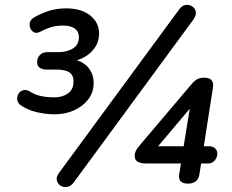

<svg xmlns="http://www.w3.org/2000/svg" viewBox="-20 -743 942 781"><path d="M202 -278Q167 -278 130.5 -286.5Q94 -295 67 -313Q53 -322 50.5 -335.5Q48 -349 54.5 -360.5Q61 -372 74 -376Q87 -380 103 -370Q123 -357 148 -352Q173 -347 201 -347Q234 -347 256.5 -363Q279 -379 279 -411Q281 -460 212 -460H169Q152 -460 141.5 -467.5Q131 -475 131 -490Q131 -507 142 -519Q153 -531 174 -531H218Q253 -531 277 -546Q301 -561 301 -592Q301 -615 284 -627Q267 -639 236 -639Q207 -639 184.5 -631.5Q162 -624 146 -615Q126 -604 113 -615Q100 -626 100.5 -644.5Q101 -663 122 -674Q146 -688 178 -698.5Q210 -709 249 -709Q311 -709 347 -680Q383 -651 383 -607Q383 -568 358 -539Q333 -510 293 -498Q326 -487 343.5 -462.5Q361 -438 361 -406Q361 -368 339.5 -339.5Q318 -311 282 -294.5Q246 -278 202 -278ZM280 -1Q268 15 253 17.5Q238 20 226 12Q214 4 211 -10Q208 -24 221 -41L709 -705Q721 -721 735.5 -723Q750 -725 762 -717Q774 -709 776.5 -695Q779 -681 767 -664ZM744 4Q725 4 715.5 -5Q706 -14 709 -34L716 -78H573Q555 -78 541.5 -84.5Q528 -91 528 -109Q528 -120 533 -130Q538 -140 545 -148L756 -397Q765 -409 777.5 -418Q790 -427 811 -427Q853 -427 846 -385L809 -148H833Q845 -148 854.5 -140Q864 -132 864 -117Q864 -103 853.5 -90.5Q843 -78 826 -78H798L791 -33Q785 4 744 4ZM727 -148 752 -301 623 -148Z"/></svg>

Font: Nunito SemiBold
Style: Italic
Weight: 600
Italic angle: -9°
Designer: Vernon Adams
Foundry: Vernon Adams
Version: Version 3.601; ttfautohint (v1.8.2.53-6de2)